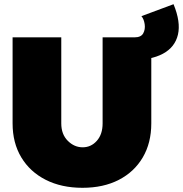

<svg xmlns="http://www.w3.org/2000/svg" viewBox="-20 -879 872 915"><path d="M272 -291Q272 -239 303 -208Q334 -177 374 -177Q414 -177 441.5 -208Q469 -239 469 -291V-701H701V-291Q701 -198 660.5 -129Q620 -60 546.5 -22Q473 16 373 16Q273 16 198 -22Q123 -60 81.5 -129Q40 -198 40 -291V-701H272ZM807 -859Q842 -774 828 -714Q814 -654 756.5 -623Q699 -592 601 -592L621 -701Q652 -701 662.5 -720Q673 -739 669.5 -763.5Q666 -788 654 -802Z"/></svg>

Font: Alexandria Black
Style: Regular
Weight: 900
Designer: Mohamed Gaber
Foundry: Kief Type Foundry
Version: Version 5.100